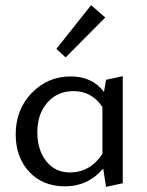

<svg xmlns="http://www.w3.org/2000/svg" viewBox="-20 -719 571 746"><path d="M389 -651 235 -496 199 -529 334 -699ZM392 -409 457 -423V-7L392 7L381 -64Q322 5 233 5Q146 5 93.5 -51.5Q41 -108 41 -197Q41 -293 103 -357.5Q165 -422 255 -422Q338 -422 384 -362ZM252 -49Q330 -49 378 -121V-303Q337 -365 266 -365Q203 -365 164 -320.5Q125 -276 125 -205Q125 -137 159.5 -93Q194 -49 252 -49Z"/></svg>

Font: EauTestInfant Medium
Style: Regular
Weight: 500
Designer: Christian Thalmann (Catharsis Fonts)
Version: Version 0.001;PS 000.001;hotconv 1.0.88;makeotf.lib2.5.64775